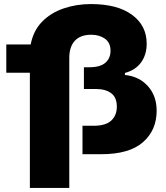

<svg xmlns="http://www.w3.org/2000/svg" viewBox="-20 -759 816 945"><path d="M127 166V-401H11V-540H131Q144 -608 187 -652Q230 -696 293 -717.5Q356 -739 427 -739Q558 -739 630 -686Q702 -633 702 -544Q702 -490 674.5 -452Q647 -414 595 -400V-390Q665 -383 708 -335Q751 -287 751 -214Q751 -118 683.5 -59Q616 0 478 0H386V-140H441Q500 -140 527.5 -165.5Q555 -191 555 -234Q555 -280 527 -300.5Q499 -321 452 -321H393V-428H419Q473 -428 498.5 -450Q524 -472 524 -509Q524 -549 496.5 -568.5Q469 -588 429 -588Q376 -588 348.5 -558.5Q321 -529 321 -474V166Z"/></svg>

Font: Mona Sans Expanded ExtraBold
Style: Regular
Weight: 800
Width: 7
Designer: Deni Anggara
Foundry: GitHub
Version: Version 1.001; ttfautohint (v1.8.4.7-5d5b);gftools[0.9.33]